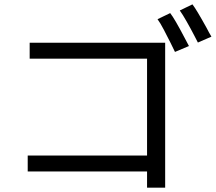

<svg xmlns="http://www.w3.org/2000/svg" viewBox="-20 -868 989 880"><path d="M654 -82H107V-155H654V-599H116V-672H737V-8H654ZM871 -704Q855 -735 836 -768.5Q817 -802 804 -820L862 -848Q880 -825 927 -740Q937 -720 949 -700L887 -673ZM762 -671Q747 -701 730.5 -732.5Q714 -764 702 -780L760 -808Q780 -783 827 -693L846 -657L782 -630Q772 -649 762 -671Z"/></svg>

Font: Kakao Big Sans
Style: Regular
Weight: 400
Designer: Park Young-rak; Lee Sang-min; Kim Jung-jin; Min Bon; Park Min-gyu;
Foundry: Kakao Corporation
Version: Version 2.003